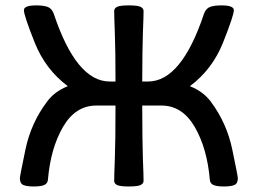

<svg xmlns="http://www.w3.org/2000/svg" viewBox="-20 -674 937 702"><path d="M798.3 7.8Q772.9 7.8 760.5 2.4Q748 -2.9 747.1 -17.6Q737.3 -131.8 691.9 -210Q646.5 -288.1 570.3 -288.1H500Q500.5 -149.4 502.4 -94.7Q504.9 -33.2 504.9 -12.7Q504.9 -2.9 494.1 2.4Q483.4 7.8 451.2 7.8Q418.5 7.8 408 2.4Q397.5 -2.9 397.5 -12.7Q397.5 -33.2 399.9 -94.7Q402.3 -156.2 402.3 -288.1H332Q255.9 -288.1 210.4 -210Q165 -131.8 155.3 -17.6Q154.3 -2.9 141.8 2.4Q129.4 7.8 104 7.8Q78.1 7.8 65.4 2.4Q52.7 -2.9 52.7 -22.5Q52.7 -29.8 73 -127.2Q93.3 -224.6 152.3 -302.7Q179.7 -339.8 228 -358.9Q146 -419.9 106.7 -518.8Q67.4 -617.7 67.4 -636.7Q67.4 -654.3 112.8 -654.3Q138.2 -654.3 153.8 -648.9Q169.4 -643.6 176.8 -623Q259.3 -376 380.9 -376H402.3Q402.3 -490.2 399.9 -551.8Q397.5 -613.3 397.5 -633.8Q397.5 -643.6 408 -648.9Q418.5 -654.3 451.2 -654.3Q483.4 -654.3 494.1 -648.9Q504.9 -643.6 504.9 -633.8Q504.9 -613.3 502.4 -551.8Q500.5 -500.5 500 -376H521.5Q643.1 -376 725.6 -623Q732.9 -643.6 748.5 -648.9Q764.2 -654.3 789.6 -654.3Q835 -654.3 835 -636.7Q835 -617.7 795.7 -518.8Q756.3 -419.9 674.3 -358.9Q722.7 -339.8 750.5 -302.7Q809.1 -224.6 829.3 -127.2Q849.6 -29.8 849.6 -22.5Q849.6 -2.9 836.9 2.4Q824.2 7.8 798.3 7.8Z"/></svg>

Font: Bainsley
Style: Regular
Weight: 400
Designer: Paul James MIller
Foundry: High-Logic / Made with FontCreator
Version: Version 1.411;March 28, 2021;FontCreator 13.0.0.2683 64-bit